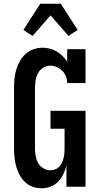

<svg xmlns="http://www.w3.org/2000/svg" viewBox="-20 -998 540 1026"><path d="M203 8Q178 8 155 0Q132 -8 114 -25Q96 -42 84.5 -63.5Q73 -85 66.5 -108.5Q60 -132 57.5 -156.5Q55 -181 55 -205V-530Q55 -554 57.5 -578.5Q60 -603 67 -626.5Q74 -650 86.5 -672Q99 -694 117 -710Q135 -726 158.5 -734.5Q182 -743 207 -743Q227 -743 246.5 -738Q266 -733 283 -723Q300 -713 314 -699Q328 -685 339 -668V-735H437V-554H339Q339 -572 332.5 -589Q326 -606 313.5 -619Q301 -632 284 -639.5Q267 -647 249 -647Q229 -647 211 -636Q193 -625 183.5 -607.5Q174 -590 170.5 -570Q167 -550 167 -530V-205Q167 -185 170.5 -165Q174 -145 183.5 -127.5Q193 -110 211 -99Q229 -88 249 -88Q262 -88 274.5 -92.5Q287 -97 296 -106.5Q305 -116 310.5 -128Q316 -140 319.5 -153Q323 -166 324 -179Q325 -192 325 -205V-310H250V-406H437V0H335V-113Q329 -90 318.5 -67.5Q308 -45 291 -27.5Q274 -10 250.5 -1Q227 8 203 8ZM154 -806 105 -838 195 -978H305L350 -908L395 -838L346 -806L250 -916Z"/></svg>

Font: Iosevka Curly Slab
Style: Bold
Weight: 700
Monospace: yes
Designer: Belleve Invis
Foundry: Belleve Invis
Version: Version 22.1.2; ttfautohint (v1.8.4)